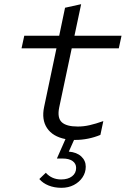

<svg xmlns="http://www.w3.org/2000/svg" viewBox="-20 -659 640 918"><path d="M274 239Q240 239 212.5 228Q185 217 168 197L199 167Q228 199 272 199Q305 199 324.5 184Q344 169 344 144Q344 123 327 111Q310 99 280 99H252L293 6Q232 -6 205 -46.5Q178 -87 191 -148L250 -428H83L96 -488H263L291 -622L368 -639L336 -488H561L548 -428H323L263 -145Q253 -96 275 -75Q297 -54 352 -54Q380 -54 408.5 -60.5Q437 -67 474 -80L460 -14Q431 -2 400.5 4Q370 10 341 10Q340 10 338 10Q336 10 334 10L309 66Q347 69 368.5 89Q390 109 390 138Q390 166 374.5 189Q359 212 333 225.5Q307 239 274 239Z"/></svg>

Font: Red Hat Mono
Style: Italic
Weight: 400
Italic angle: -12°
Monospace: yes
Designer: Pentagram, MCKL
Foundry: MCKL
Version: Version 1.030